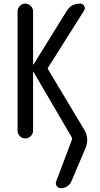

<svg xmlns="http://www.w3.org/2000/svg" viewBox="-20 -750 540 1040"><path d="M75.2 -42V-688.5Q75.2 -705.1 87.4 -717.8Q99.6 -730.5 116.7 -730.5Q133.8 -730.5 146.5 -717.8Q159.2 -705.1 159.2 -688.5V-401.4Q159.2 -400.4 160.2 -400.4Q162.1 -400.4 162.1 -401.4L341.8 -691.4Q366.2 -730.5 414.1 -730.5Q428.7 -730.5 436 -717.3Q443.4 -704.1 434.6 -691.4L242.2 -386.7Q236.3 -378.9 241.2 -373L435.5 -48.8Q464.8 0 443.4 51.8L366.2 233.4Q359.4 249 343.8 259.3Q328.1 269.5 309.6 269.5Q295.9 269.5 287.6 257.8Q279.3 246.1 284.2 233.4L369.1 7.8Q372.1 0 368.2 -6.8L162.1 -359.4Q162.1 -360.4 160.2 -360.4Q159.2 -360.4 159.2 -359.4V-42Q159.2 -25.4 146.5 -12.7Q133.8 0 116.7 0Q99.6 0 87.4 -12.7Q75.2 -25.4 75.2 -42Z"/></svg>

Font: Rounded Mgen+ 1mn regular
Style: Regular
Weight: 400
Designer: [Source Han Sans]
Ryoko NISHIZUKA  (kana & ideographs); Paul D. Hunt (Latin, Greek & Cyrillic); Wenlong ZHANG  (bopomofo
Version: Version 1.059.20150602